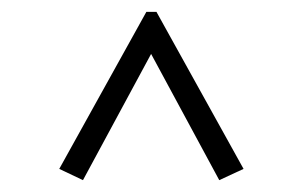

<svg xmlns="http://www.w3.org/2000/svg" viewBox="-20 -705 511 324"><path d="M80 -420 227 -685H244L391 -420L350 -401L235 -614L120 -401Z"/></svg>

Font: Gulzar
Style: Regular
Weight: 400
Designer: Borna Izadpanah, Alice Savoie, Simon Cozens, Fiona Ross
Version: Version 1.000;[7b34f74]; ttfautohint (v1.8.4)